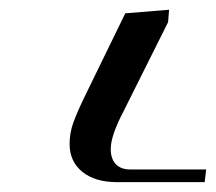

<svg xmlns="http://www.w3.org/2000/svg" viewBox="-20 -722 441 392"><path d="M122.1 -428.2Q122.1 -450.2 129.6 -471.4Q137.2 -492.7 154.8 -528.8L235.8 -694.8L325.2 -702.1L323.2 -676.8L232.9 -496.1Q206.1 -445.3 206.1 -418Q206.1 -397.9 216.3 -387Q226.6 -376 246.1 -376H400.9L397.9 -350.1H219.2Q174.3 -350.1 148.2 -371.1Q122.1 -392.1 122.1 -428.2Z"/></svg>

Font: Dehuti
Style: Bold-Italic
Weight: 700
Version: Version 1.2